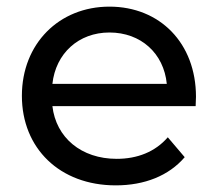

<svg xmlns="http://www.w3.org/2000/svg" viewBox="-20 -554 667 579"><path d="M138 -301C148 -393 217 -456 310 -456C405 -456 474 -393 483 -301ZM329 5C416 5 489 -24 537 -80L486 -140C448 -96 394 -75 332 -75C225 -75 149 -139 138 -234H570C570 -243 571 -255 571 -262C571 -424 462 -534 310 -534C158 -534 46 -422 46 -265C46 -107 160 5 329 5Z"/></svg>

Font: Montserrat-Alt1 Med
Style: Regular
Weight: 500
Designer: Differentunic
Foundry: Differentunic
Version: Version 7.222